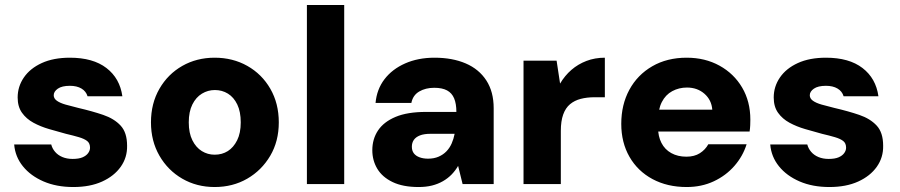

<svg xmlns="http://www.w3.org/2000/svg" viewBox="-20 -740 3617 772"><path d="M275 12Q207 12 155 -10.5Q103 -33 72 -71.5Q41 -110 37 -159H186Q190 -143 201.5 -129.5Q213 -116 231 -108.5Q249 -101 272 -101Q297 -101 312 -107.5Q327 -114 334.5 -124.5Q342 -135 342 -146Q342 -164 330.5 -173Q319 -182 297 -188.5Q275 -195 245 -202Q212 -211 177.5 -221Q143 -231 114.5 -246.5Q86 -262 68.5 -286.5Q51 -311 51 -348Q51 -392 76 -428.5Q101 -465 148 -486.5Q195 -508 261 -508Q354 -508 408 -466.5Q462 -425 472 -353H332Q326 -373 307.5 -384Q289 -395 261 -395Q229 -395 212.5 -383.5Q196 -372 196 -357Q196 -344 208.5 -335Q221 -326 243.5 -319.5Q266 -313 295 -306Q351 -293 395 -278Q439 -263 465 -235Q491 -207 491 -154Q492 -107 465.5 -69.5Q439 -32 390.5 -10Q342 12 275 12Z M843 12Q771 12 713 -21.5Q655 -55 621 -114Q587 -173 587 -248Q587 -324 621 -383Q655 -442 713 -475Q771 -508 843 -508Q916 -508 974.5 -475Q1033 -442 1067 -383Q1101 -324 1101 -248Q1101 -172 1066.5 -113.5Q1032 -55 974 -21.5Q916 12 843 12ZM843 -118Q873 -118 896 -132.5Q919 -147 933.5 -176Q948 -205 948 -248Q948 -291 934 -320Q920 -349 896.5 -363.5Q873 -378 844 -378Q816 -378 792 -363.5Q768 -349 753.5 -320Q739 -291 739 -248Q739 -205 753.5 -176Q768 -147 791.5 -132.5Q815 -118 843 -118Z M1214 0V-720H1364V0Z M1663 12Q1600 12 1558.5 -8Q1517 -28 1497 -61.5Q1477 -95 1477 -136Q1477 -181 1500 -215.5Q1523 -250 1570.5 -270Q1618 -290 1693 -290H1815Q1815 -323 1806 -344.5Q1797 -366 1777.5 -376.5Q1758 -387 1726 -387Q1691 -387 1665.5 -372Q1640 -357 1634 -326H1490Q1495 -381 1526 -421.5Q1557 -462 1609 -485Q1661 -508 1727 -508Q1799 -508 1852.5 -485Q1906 -462 1935.5 -416.5Q1965 -371 1965 -305V0H1840L1822 -73Q1811 -54 1796 -38.5Q1781 -23 1761 -11.5Q1741 0 1717 6Q1693 12 1663 12ZM1701 -102Q1725 -102 1743.5 -110Q1762 -118 1775 -131.5Q1788 -145 1796 -163Q1804 -181 1808 -202H1711Q1685 -202 1668.5 -195.5Q1652 -189 1644 -177.5Q1636 -166 1636 -150Q1636 -134 1644 -123.5Q1652 -113 1667 -107.5Q1682 -102 1701 -102Z M2085 0V-496H2218L2232 -404Q2251 -436 2277.5 -459Q2304 -482 2338 -495Q2372 -508 2412 -508V-349H2371Q2340 -349 2315 -342.5Q2290 -336 2272 -321Q2254 -306 2244.5 -279.5Q2235 -253 2235 -214V0Z M2741 12Q2663 12 2603.5 -20Q2544 -52 2511 -109.5Q2478 -167 2478 -242Q2478 -319 2510.5 -379Q2543 -439 2602.5 -473.5Q2662 -508 2741 -508Q2815 -508 2873 -476Q2931 -444 2964 -388Q2997 -332 2997 -259Q2997 -249 2996.5 -236.5Q2996 -224 2994 -211H2584V-299H2844Q2841 -338 2812.5 -363Q2784 -388 2742 -388Q2710 -388 2683 -373.5Q2656 -359 2641 -329.5Q2626 -300 2626 -255V-226Q2626 -192 2639.5 -165.5Q2653 -139 2679 -124.5Q2705 -110 2740 -110Q2772 -110 2794 -124Q2816 -138 2828 -160H2982Q2967 -112 2933 -73Q2899 -34 2850 -11Q2801 12 2741 12Z M3315 12Q3247 12 3195 -10.5Q3143 -33 3112 -71.5Q3081 -110 3077 -159H3226Q3230 -143 3241.5 -129.5Q3253 -116 3271 -108.5Q3289 -101 3312 -101Q3337 -101 3352 -107.5Q3367 -114 3374.5 -124.5Q3382 -135 3382 -146Q3382 -164 3370.5 -173Q3359 -182 3337 -188.5Q3315 -195 3285 -202Q3252 -211 3217.5 -221Q3183 -231 3154.5 -246.5Q3126 -262 3108.5 -286.5Q3091 -311 3091 -348Q3091 -392 3116 -428.5Q3141 -465 3188 -486.5Q3235 -508 3301 -508Q3394 -508 3448 -466.5Q3502 -425 3512 -353H3372Q3366 -373 3347.5 -384Q3329 -395 3301 -395Q3269 -395 3252.5 -383.5Q3236 -372 3236 -357Q3236 -344 3248.5 -335Q3261 -326 3283.5 -319.5Q3306 -313 3335 -306Q3391 -293 3435 -278Q3479 -263 3505 -235Q3531 -207 3531 -154Q3532 -107 3505.5 -69.5Q3479 -32 3430.5 -10Q3382 12 3315 12Z"/></svg>

Font: DM Sans 24pt Black
Style: Regular
Weight: 900
Designer: Colophon Foundry, Jonny Pinhorn
Foundry: Colophon Foundry
Version: Version 4.004;gftools[0.9.30]